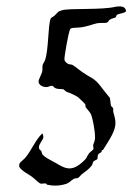

<svg xmlns="http://www.w3.org/2000/svg" viewBox="-20 -562 415 602"><path d="M375 -526C375 -539 364 -542 355 -542C350 -542 345 -541 343 -541C300 -530 200 -537 175 -530C158 -524 167 -528 153 -515C146 -508 140 -507 139 -504C130 -483 133 -406 121 -373C117 -363 113 -362 113 -352C113 -349 113 -346 113 -343C113 -331 101 -316 101 -306C101 -297 112 -289 125 -289C133 -289 136 -293 142 -293C148 -293 148 -288 153 -286C164 -281 169 -284 179 -282C180 -281 187 -275 189 -274C199 -271 221 -261 226 -256C234 -249 248 -236 248 -233C248 -232 248 -230 248 -229C248 -228 248 -228 248 -227C255 -217 263 -210 266 -202C270 -191 278 -155 278 -131C278 -118 272 -110 272 -107C272 -104 273 -100 273 -97C273 -90 265 -89 259 -81C254 -75 252 -67 248 -63C229 -43 213 -34 198 -34C182 -34 169 -43 153 -52C135 -62 121 -68 113 -78C111 -81 111 -86 109 -89C106 -93 103 -91 102 -100C102 -112 116 -123 116 -133C116 -136 115 -139 113 -144C92 -125 78 -89 59 -67C49 -56 40 -54 40 -42C40 -30 74 -13 80 -8C96 4 102 14 110 14C113 14 117 13 121 13C124 13 127 15 127 17C136 19 145 20 153 20C165 20 177 18 189 14C197 11 203 4 211 -1C216 -4 222 -2 226 -5C229 -7 233 -13 237 -16C248 -24 260 -33 266 -41C270 -44 270 -51 273 -56C276 -59 282 -60 285 -63C287 -67 285 -73 288 -78C292 -83 299 -83 299 -89C299 -93 301 -90 303 -92C323 -124 342 -151 342 -176C342 -187 339 -198 335 -212C335 -213 335 -214 335 -214C335 -217 335 -219 335 -221C335 -225 329 -227 328 -231C326 -239 326 -252 324 -256C324 -255 298 -288 292 -296C279 -312 271 -316 255 -325C230 -340 221 -350 208 -358C203 -361 198 -359 193 -362C185 -367 182 -371 182 -377C182 -386 188 -416 189 -424C191 -435 197 -468 201 -472C207 -477 226 -473 248 -479C268 -483 278 -490 296 -490H306C323 -490 318 -497 324 -500C331 -505 339 -505 343 -508C344 -509 345 -514 346 -515C356 -521 366 -519 375 -526Z"/></svg>

Font: Jim Nightshade
Style: Regular
Weight: 400
Designer: Astigmatic (AOETI)
Foundry: Astigmatic (AOETI)
Version: Version 1.000